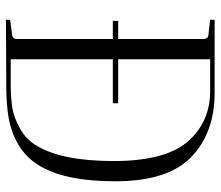

<svg xmlns="http://www.w3.org/2000/svg" viewBox="-68 -672 741 645"><g transform="rotate(90 302.5 -349.5)"><path d="M50 -376H327V-358H50ZM46 -685 47 -700H291Q426 -700 507.5 -621.5Q589 -543 589 -366Q589 -191 532 -104Q482 -28 376 -8Q329 0 266 0H247L46 1L47 -13L99 -20Q109 -21 111 -33V-665Q109 -678 99 -679ZM286 -685H179V-15H261Q309 -15 342.5 -20.5Q376 -26 412.5 -46.5Q449 -67 470 -103Q521 -188 521 -361Q521 -541 450 -616Q385 -685 286 -685Z"/></g></svg>

Font: Antic Didone
Style: Regular
Weight: 400
Designer: Santiago Orozco
Foundry: Santiago Orozco
Version: Version 2.001